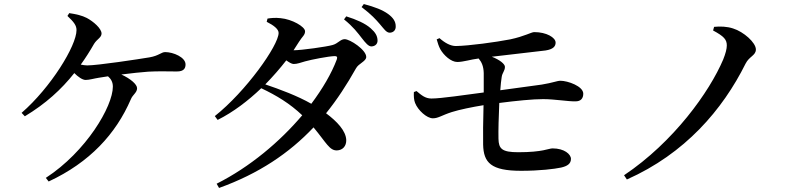

<svg xmlns="http://www.w3.org/2000/svg" viewBox="-20 -856 3980 951"><path d="M221 43C425 -52 554 -193 628 -364C637 -387 659 -397 659 -419C659 -438 627 -466 581 -487C630 -493 682 -499 714 -501C762 -504 821 -502 856 -502C891 -502 899 -518 899 -537C899 -572 839 -598 798 -598C779 -598 767 -580 721 -572C667 -563 464 -532 412 -532C402 -532 391 -534 380 -536C404 -569 426 -604 446 -639C461 -663 483 -670 483 -690C483 -715 442 -750 410 -767C387 -779 357 -786 323 -791L314 -777C346 -747 359 -730 359 -707C359 -629 231 -422 87 -297L103 -280C206 -342 284 -413 348 -494C366 -476 388 -460 404 -460C423 -460 444 -467 470 -471L515 -478C530 -465 539 -449 539 -427C539 -329 407 -105 207 25Z M1773 -666C1791 -643 1805 -626 1820 -626C1839 -627 1851 -639 1850 -657C1849 -678 1840 -695 1816 -716C1789 -740 1746 -759 1695 -775L1684 -760C1730 -723 1752 -693 1773 -666ZM1861 -737C1882 -713 1893 -694 1911 -694C1929 -695 1941 -707 1940 -726C1940 -749 1928 -768 1902 -787C1874 -807 1838 -821 1782 -836L1771 -821C1821 -783 1841 -760 1861 -737ZM1053 54 1065 75C1262 4 1412 -97 1533 -225C1597 -148 1612 -110 1649 -111C1677 -112 1696 -132 1695 -163C1693 -208 1650 -254 1595 -295C1650 -363 1698 -437 1743 -517C1756 -542 1794 -552 1794 -574C1794 -609 1714 -662 1687 -662C1666 -662 1654 -640 1627 -633C1600 -625 1474 -607 1434 -607L1461 -649C1477 -675 1491 -682 1491 -701C1491 -724 1426 -761 1370 -766C1343 -769 1324 -767 1305 -764L1301 -748C1335 -731 1360 -712 1360 -693C1360 -631 1197 -402 1044 -281L1058 -262C1136 -301 1209 -357 1274 -419C1350 -383 1416 -343 1477 -285C1366 -154 1218 -29 1053 54ZM1294 -438C1332 -477 1367 -517 1398 -557C1412 -547 1425 -539 1435 -539C1452 -539 1470 -546 1491 -552C1523 -561 1606 -577 1636 -578C1648 -579 1653 -574 1648 -561C1622 -492 1578 -417 1522 -342C1454 -381 1365 -414 1294 -438Z M2030 -400C2029 -380 2030 -361 2036 -346C2050 -310 2094 -270 2124 -270C2151 -270 2168 -285 2218 -301C2256 -313 2319 -326 2375 -335C2373 -260 2372 -181 2373 -140C2375 -50 2412 -10 2561 -10C2654 -10 2726 -19 2759 -26C2790 -33 2808 -45 2808 -69C2808 -92 2775 -121 2717 -121C2697 -121 2670 -102 2547 -102C2466 -102 2450 -119 2449 -169C2448 -208 2450 -279 2453 -346C2538 -357 2619 -365 2670 -365C2728 -365 2794 -353 2831 -354C2857 -354 2869 -369 2869 -392C2869 -429 2792 -456 2756 -456C2739 -456 2719 -446 2663 -437L2458 -409C2460 -435 2462 -458 2465 -475C2468 -496 2481 -505 2481 -525C2481 -539 2455 -560 2416 -575L2682 -606C2721 -612 2732 -627 2732 -645C2732 -670 2687 -697 2626 -697C2612 -697 2578 -676 2507 -661C2435 -647 2302 -629 2238 -628C2212 -628 2184 -643 2157 -667L2143 -661C2148 -643 2153 -627 2161 -612C2178 -582 2214 -549 2245 -549C2275 -549 2314 -562 2349 -566H2351C2366 -548 2375 -528 2376 -494V-398C2283 -386 2165 -368 2117 -368C2086 -368 2067 -385 2043 -405Z M3512 -705C3566 -676 3580 -660 3580 -631C3580 -614 3574 -591 3562 -561C3494 -401 3317 -153 3071 12L3085 33C3373 -95 3559 -312 3673 -541C3691 -577 3724 -581 3724 -611C3724 -645 3663 -699 3611 -715C3581 -725 3547 -726 3517 -723Z"/></svg>

Font: Noto Serif JP SemiBold
Style: Regular
Weight: 600
Designer: Ryoko NISHIZUKA 西塚涼子 (kana & ideographs); Frank Grießhammer (Latin, Greek & Cyrillic); Wenlong ZHANG 张文龙 (bopomofo); San
Foundry: Adobe
Version: Version 2.001;hotconv 1.1.0;makeotfexe 2.6.0